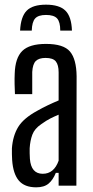

<svg xmlns="http://www.w3.org/2000/svg" viewBox="-20 -795 400 822"><path d="M135 7Q85 7 60.5 -22Q36 -51 32 -110Q31 -122 31 -135Q31 -148 31 -160Q35 -214 58 -251.5Q81 -289 140 -321Q161 -333 184 -344Q207 -355 231 -365V-485Q231 -517 219 -532Q207 -547 175 -547Q147 -547 133.5 -534Q120 -521 118 -487Q118 -470 118 -441.5Q118 -413 118 -392H44Q43 -409 42.5 -434.5Q42 -460 43 -480Q45 -547 75.5 -577Q106 -607 177 -607Q252 -607 279.5 -574.5Q307 -542 308 -469L307 0H231V-55H219Q207 -25 188 -9Q169 7 135 7ZM163 -51Q211 -51 231 -107V-304Q214 -297 196 -288Q178 -279 156 -263Q128 -244 118.5 -218.5Q109 -193 107 -160Q107 -151 107 -139Q107 -127 108 -115Q113 -51 163 -51ZM66 -664H116Q117 -701 130.5 -716Q144 -731 177 -731Q211 -731 224.5 -716Q238 -701 238 -664H288Q286 -724 260 -749.5Q234 -775 177 -775Q120 -775 94.5 -749.5Q69 -724 66 -664Z"/></svg>

Font: Big Shoulders Display Medium
Style: Regular
Weight: 500
Designer: Patric King
Foundry: XO Type Co
Version: Version 1.000; ttfautohint (v1.8.2)